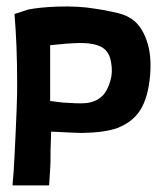

<svg xmlns="http://www.w3.org/2000/svg" viewBox="-20 -560 495 582"><path d="M425 -436Q440 -394 435 -331Q429 -264 405 -226Q382 -190 336 -172Q297 -158 228 -157Q214 -157 135 -161Q135 -149 134 -128Q133 -107 133 -81Q134 -69 129 0Q129 2 128 2H20Q18 2 18 0Q22 -40 24 -87Q33 -263 32 -309Q32 -423 24 -516Q24 -517 25 -518Q27 -518 65 -531Q100 -538 155 -540Q218 -542 266 -534Q301 -529 321 -524Q353 -518 370 -508Q407 -489 425 -436ZM132 -387V-281V-254Q144 -252 172 -249Q217 -246 232 -247Q264 -248 284 -264Q304 -278 315 -317Q322 -341 317 -369Q313 -397 297 -411Q272 -433 203 -429Q191 -429 132 -423Z"/></svg>

Font: Tovari Sans
Style: Bold
Weight: 700
Designer: Verneri Kontto, Denis Ignatov
Foundry: Verneri Kontto
Version: Version 1.10 May 7, 2019